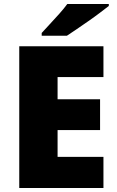

<svg xmlns="http://www.w3.org/2000/svg" viewBox="-20 -947 589 967"><path d="M501 0H77V-714H501V-559H270V-447H484V-292H270V-157H501ZM528 -917Q510 -903 483 -882.5Q456 -862 425 -840.5Q394 -819 365.5 -799.5Q337 -780 317 -767H190V-781Q207 -800 231 -825.5Q255 -851 279 -878Q303 -905 319 -927H528Z"/></svg>

Font: Noto Sans Hebrew Black
Style: Regular
Weight: 900
Designer: Monotype Design Team
Foundry: Monotype Imaging Inc.
Version: Version 2.003